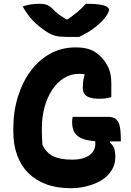

<svg xmlns="http://www.w3.org/2000/svg" viewBox="-20 -969 690 1009"><path d="M362 -355H547Q573 -355 588 -344Q603 -333 609 -307Q615 -281 615 -235V-226H515Q472 -226 442 -232Q412 -238 393.5 -250.5Q375 -263 367 -282Q359 -301 359 -328Q359 -335 360 -343Q361 -351 362 -355ZM377 -720Q398 -720 416.5 -717.5Q435 -715 451 -709.5Q467 -704 481 -695Q495 -686 508 -673Q537 -644 551 -611Q565 -578 565 -531Q565 -519 565 -506.5Q565 -494 565 -482Q565 -470 565 -459Q554 -455 537.5 -452.5Q521 -450 501 -450Q459 -450 437 -463Q415 -476 415 -508Q415 -523 416.5 -537Q418 -551 422.5 -568.5Q427 -586 436 -609L433 -575Q425 -579 415.5 -580Q406 -581 395 -581Q352 -581 316 -558.5Q280 -536 254 -496.5Q228 -457 214 -405.5Q200 -354 200 -295V-277Q200 -260 201 -241Q202 -222 203 -208Q223 -166 259.5 -148Q296 -130 360 -130Q399 -130 426 -140.5Q453 -151 467 -169.5Q481 -188 481 -213Q481 -220 480.5 -225Q480 -230 479.5 -235Q479 -240 477 -245H568L557 -220Q573 -208 579.5 -190.5Q586 -173 586 -144Q586 -110 572.5 -84.5Q559 -59 539 -41Q522 -25 493.5 -11Q465 3 428.5 11.5Q392 20 351 20Q278 20 222 -1Q166 -22 127.5 -61Q89 -100 69.5 -155Q50 -210 50 -277V-294Q50 -383 74 -460.5Q98 -538 141.5 -596.5Q185 -655 245 -687.5Q305 -720 377 -720ZM396 -775Q385 -775 374.5 -775Q364 -775 353 -775Q342 -775 332 -775Q297 -775 272.5 -780.5Q248 -786 219 -806Q200 -819 183.5 -832.5Q167 -846 152.5 -861Q138 -876 125 -894.5Q112 -913 99 -935Q119 -942 139.5 -945.5Q160 -949 188 -949Q215 -949 229.5 -942Q244 -935 255 -924Q272 -905 292.5 -890.5Q313 -876 355 -852L299 -867Q316 -867 333 -867Q350 -867 367 -867L312 -851Q359 -882 387 -906Q415 -930 431 -949H437Q479 -949 504.5 -945Q530 -941 541.5 -933.5Q553 -926 553 -918Q553 -911 547 -899Q541 -887 528 -871Q516 -857 501 -843.5Q486 -830 469 -817.5Q452 -805 433.5 -794.5Q415 -784 396 -775Z"/></svg>

Font: Recursive Casual ExtraBold
Style: Regular
Weight: 800
Version: Version 1.047